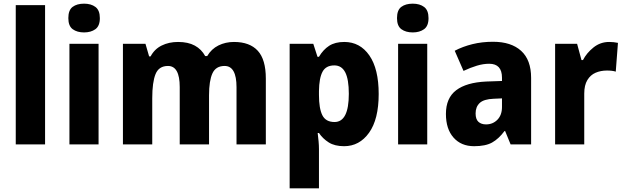

<svg xmlns="http://www.w3.org/2000/svg" viewBox="-20 -881 3408 1048"><path d="M226 -93H66V-853H226Z M439 -861Q477 -861 501 -843Q525 -825 525 -782Q525 -739 500.5 -721.5Q476 -704 439 -704Q401 -704 377 -721.5Q353 -739 353 -782Q353 -826 376.5 -843.5Q400 -861 439 -861ZM518 -642V-93H359V-642Z M1257 -652Q1343 -652 1387 -604Q1431 -556 1431 -452V-93H1271V-405Q1271 -521 1206 -521Q1158 -521 1139.5 -480.5Q1121 -440 1121 -361V-93H961V-406Q961 -521 897 -521Q847 -521 829 -476.5Q811 -432 811 -345V-93H651V-642H774L794 -573H802Q823 -613 862.5 -632.5Q902 -652 952 -652Q1007 -652 1043.5 -632Q1080 -612 1100 -575H1111Q1134 -614 1172.5 -633Q1211 -652 1257 -652Z M1859 -652Q1945 -652 1996 -578.5Q2047 -505 2047 -368Q2047 -230 1994.5 -156.5Q1942 -83 1858 -83Q1807 -83 1774.5 -103.5Q1742 -124 1721 -155H1714Q1717 -131 1719 -109Q1721 -87 1721 -67V147H1561V-642H1690L1713 -571H1721Q1744 -610 1776.5 -631Q1809 -652 1859 -652ZM1805 -524Q1759 -524 1740.5 -489.5Q1722 -455 1721 -384V-363Q1721 -289 1739.5 -252Q1758 -215 1806 -215Q1884 -215 1884 -369Q1884 -448 1864.5 -486Q1845 -524 1805 -524Z M2233 -861Q2271 -861 2295 -843Q2319 -825 2319 -782Q2319 -739 2294.5 -721.5Q2270 -704 2233 -704Q2195 -704 2171 -721.5Q2147 -739 2147 -782Q2147 -826 2170.5 -843.5Q2194 -861 2233 -861ZM2312 -642V-93H2153V-642Z M2671 -653Q2770 -653 2824.5 -603.5Q2879 -554 2879 -456V-93H2767L2737 -166H2734Q2702 -123 2666 -103Q2630 -83 2568 -83Q2497 -83 2455.5 -130Q2414 -177 2414 -259Q2414 -346 2470 -388.5Q2526 -431 2634 -436L2720 -439V-457Q2720 -533 2650 -533Q2618 -533 2583 -522.5Q2548 -512 2510 -494L2462 -604Q2506 -627 2558.5 -640Q2611 -653 2671 -653ZM2675 -342Q2621 -340 2598.5 -319Q2576 -298 2576 -262Q2576 -230 2591.5 -216Q2607 -202 2633 -202Q2670 -202 2695 -227.5Q2720 -253 2720 -297V-344Z M3305 -652Q3330 -652 3353 -647L3341 -490Q3323 -496 3293 -496Q3259 -496 3231 -484Q3203 -472 3186 -444Q3169 -416 3169 -370V-93H3010V-642H3130L3154 -553H3162Q3182 -592 3219.5 -622Q3257 -652 3305 -652Z"/></svg>

Font: Noto Sans Telugu UI SemiCondensed ExtraBold
Style: Regular
Weight: 800
Width: 4
Designer: Jelle Bosma - Monotype Design Team
Foundry: Monotype Imaging Inc.
Version: Version 2.005; ttfautohint (v1.8.4.7-5d5b)